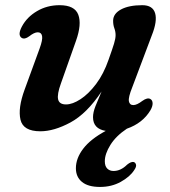

<svg xmlns="http://www.w3.org/2000/svg" viewBox="-20 -494 656 740"><path d="M559.5 -112.5Q568 -107.5 568.2 -95.8Q568.5 -84 559.5 -68.5Q529.5 -19 469 2Q427 30 405.5 64.5Q384 99 384 127.5Q384 146.5 393.5 155.8Q403 165 417.5 165Q445.5 165 470 140.5Q485.5 128 495.5 130.5Q502 132.5 504.2 140.5Q506.5 148.5 497 162Q480.5 187.5 445.2 207Q410 226.5 365.5 226.5Q319.5 226.5 296 207.2Q272.5 188 272.5 154.5Q272.5 116 300.8 79Q329 42 387.5 10.5Q338.5 2.5 338.5 -42.5Q338.5 -61 348 -85Q357.5 -109 371.5 -141.5Q315 -56.5 251.8 -22.2Q188.5 12 135.5 12Q69.5 12 59 -32.5Q48.5 -77 75 -149L132.5 -306.5Q145 -340.5 142.2 -355Q139.5 -369.5 125.5 -369.5Q112 -369.5 92.5 -354Q75 -341 63.5 -348Q47 -359 64.5 -392Q84 -428.5 122.8 -451.2Q161.5 -474 209.5 -474Q268 -474 281.8 -437.2Q295.5 -400.5 273 -337L215 -173Q199.5 -130.5 204 -111Q208.5 -91.5 234.5 -91.5Q259.5 -91.5 290.5 -111.8Q321.5 -132 350.5 -170.5Q379.5 -209 398.5 -264Q413.5 -306 419.5 -325.8Q425.5 -345.5 425.5 -358.5Q425.5 -372 420.8 -384.8Q416 -397.5 416 -414Q416 -441 446.2 -457.5Q476.5 -474 528.5 -474Q568.5 -474 577.8 -443.2Q587 -412.5 565 -357.5L489.5 -157Q474 -118.5 476.8 -103.8Q479.5 -89 494 -89Q507.5 -89 528.5 -105Q548 -119 559.5 -112.5Z"/></svg>

Font: Fraunces 9pt S050 SemiBold
Style: Italic
Weight: 600
Italic angle: -16°
Version: Version 1.000; ttfautohint (v1.8.3)